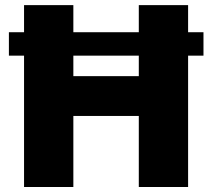

<svg xmlns="http://www.w3.org/2000/svg" viewBox="-20 -748 850 768"><path d="M76.2 0V-525.4H15.6V-619.1H76.2V-727.5H273.4V-619.1H535.2V-727.5H732.4V-619.1H793.9V-525.4H732.4V0H535.2V-284.2H273.4V0ZM273.4 -443.4H535.2V-525.4H273.4Z"/></svg>

Font: Inter Tight Black
Style: Regular
Weight: 900
Designer: Rasmus Andersson
Foundry: rsms
Version: Version 3.004; ttfautohint (v1.8.4.7-5d5b)